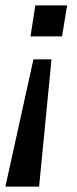

<svg xmlns="http://www.w3.org/2000/svg" viewBox="-34 -512 287 712"><path d="M-14 180 90 -292H157L111 180ZM79 -377 97 -492H215L196 -377Z"/></svg>

Font: Nunito Sans 10pt SemiCondensed SemiBold
Style: Italic
Weight: 600
Width: 4
Italic angle: -9°
Designer: Vernon Adams
Foundry: Vernon Adams
Version: Version 3.101;gftools[0.9.27]